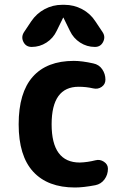

<svg xmlns="http://www.w3.org/2000/svg" viewBox="-20 -790 540 819"><path d="M254.9 -769.5Q294.9 -769.5 330.1 -751Q365.2 -732.4 386.7 -699.2L418 -652.3Q430.7 -632.8 419.9 -611.3Q409.2 -589.8 384.8 -589.8Q350.6 -589.8 321.8 -608.4Q293 -627 278.3 -658.2L251 -713.9Q251 -714.8 250 -714.8Q249 -714.8 249 -713.9L221.7 -658.2Q207 -627 178.2 -608.4Q149.4 -589.8 115.2 -589.8Q90.8 -589.8 80.1 -610.8Q69.3 -631.8 82 -652.3L113.3 -699.2Q135.7 -732.4 170.4 -751Q205.1 -769.5 245.1 -769.5ZM387.7 -106.4Q406.2 -111.3 423.3 -100.1Q440.4 -88.9 440.4 -70.3Q440.4 -44.9 425.8 -24.9Q411.1 -4.9 386.7 0Q335 9.8 299.8 9.8Q183.6 9.8 121.6 -57.6Q59.6 -125 59.6 -259.8Q59.6 -394.5 119.6 -462.4Q179.7 -530.3 294.9 -530.3Q330.1 -530.3 377.9 -519.5Q402.3 -514.6 416 -494.6Q429.7 -474.6 429.7 -450.2Q429.7 -430.7 413.6 -419.4Q397.5 -408.2 377 -413.1Q347.7 -419.9 315.4 -419.9Q200.2 -419.9 200.2 -259.8Q200.2 -96.7 320.3 -96.7Q353.5 -97.7 387.7 -106.4Z"/></svg>

Font: Rounded-X Mgen+ 2m bold
Style: Bold
Weight: 700
Designer: [Source Han Sans]
Ryoko NISHIZUKA  (kana & ideographs); Paul D. Hunt (Latin, Greek & Cyrillic); Wenlong ZHANG  (bopomofo
Version: Version 1.059.20150602